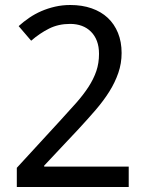

<svg xmlns="http://www.w3.org/2000/svg" viewBox="-20 -744 591 764"><path d="M492.2 0H46.9V-76.2L217.8 -262.2Q254.4 -301.8 283.2 -334.5Q312 -367.2 332.3 -398.4Q352.5 -429.7 363.3 -461.2Q374 -492.7 374 -529.8Q374 -558.6 365.7 -580.6Q357.4 -602.5 342 -617.9Q326.7 -633.3 305.7 -641.1Q284.7 -648.9 258.8 -648.9Q212.4 -648.9 175 -630.1Q137.7 -611.3 104 -582L54.2 -640.1Q73.7 -657.7 96.2 -673.1Q118.7 -688.5 144.5 -699.7Q170.4 -710.9 199.2 -717.5Q228 -724.1 259.8 -724.1Q306.6 -724.1 344.5 -710.9Q382.3 -697.8 408.7 -673.1Q435.1 -648.4 449.5 -613Q463.9 -577.6 463.9 -533.2Q463.9 -491.7 450.9 -454.1Q438 -416.5 415.3 -380.1Q392.6 -343.8 361.1 -307.1Q329.6 -270.5 293 -231L155.8 -85V-81.1H492.2Z"/></svg>

Font: Noto Sans Lao
Style: Regular
Weight: 400
Designer: Danh Hong
Foundry: Danh Hong
Version: Version 1.03 uh